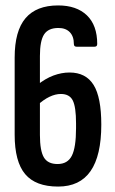

<svg xmlns="http://www.w3.org/2000/svg" viewBox="-20 -681 423 707"><path d="M194 6Q111 6 72.5 -40Q34 -86 34 -185V-469Q34 -567 74 -614Q114 -661 194 -661Q262 -661 300 -624.5Q338 -588 338 -519Q338 -509 328 -509H262Q252 -509 252 -519Q252 -547 237 -562.5Q222 -578 195 -578Q158 -578 142.5 -554.5Q127 -531 127 -475V-184Q127 -126 141.5 -101.5Q156 -77 192 -77Q229 -77 244.5 -107.5Q260 -138 260 -209V-227Q260 -287 248 -311Q236 -335 204 -335Q184 -335 162 -324.5Q140 -314 116 -292V-367Q147 -392 177 -403Q207 -414 236 -414Q296 -414 324.5 -368.5Q353 -323 353 -222Q353 -108 313.5 -51Q274 6 194 6Z"/></svg>

Font: Sofia Sans Extra Condensed SemiBold
Style: Regular
Weight: 600
Designer: Botio Nikoltchev, Ani Petrova
Foundry: lettersoup
Version: Version 4.101